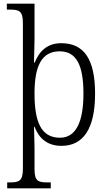

<svg xmlns="http://www.w3.org/2000/svg" viewBox="-20 -780 589 1040"><path d="M19 240H255V208H239C187 208 167 202 167 136V25C167 -23 164 -82 164 -93H167C192 -29 238 10 313 10C428 10 495 -78 495 -273C495 -462 433 -546 312 -546C236 -546 193 -503 168 -441H164C164 -461 167 -525 167 -568V-760H17V-728H33C83 -728 104 -721 104 -656V134C104 201 83 208 33 208H19ZM305 -34C200 -34 167 -124 167 -274C167 -416 202 -502 303 -502C395 -502 432 -425 432 -273C432 -121 392 -34 305 -34Z"/></svg>

Font: Noto Serif Sinhala SemiCondensed Light
Style: Regular
Weight: 300
Width: 4
Designer: Jelle Bosma - Monotype Design Team
Foundry: Monotype Imaging Inc.
Version: Version 2.007